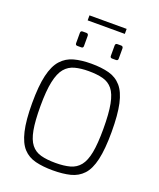

<svg xmlns="http://www.w3.org/2000/svg" viewBox="-183 -1145 1048 1262"><g transform="rotate(20 341.0 -514.0)"><path d="M341 6Q272 6 219.5 -7Q167 -20 132.5 -57.5Q98 -95 80.5 -169Q63 -243 63 -363Q63 -484 80.5 -558.5Q98 -633 133.5 -672.5Q169 -712 221 -726Q273 -740 341 -740Q412 -740 464.5 -726Q517 -712 551.5 -672.5Q586 -633 602.5 -558.5Q619 -484 619 -363Q619 -243 602 -169Q585 -95 550 -57.5Q515 -20 463 -7Q411 6 341 6ZM341 -46Q400 -46 442 -57.5Q484 -69 510.5 -102Q537 -135 549 -197.5Q561 -260 561 -363Q561 -471 548.5 -536Q536 -601 509.5 -633.5Q483 -666 441.5 -677Q400 -688 341 -688Q287 -688 245.5 -677Q204 -666 176.5 -633.5Q149 -601 135 -536Q121 -471 121 -363Q121 -260 132.5 -197.5Q144 -135 170 -102Q196 -69 238 -57.5Q280 -46 341 -46ZM457 -818Q443 -818 443 -832V-904Q443 -919 457 -919H484Q491 -919 494.5 -914.5Q498 -910 498 -904V-832Q498 -818 484 -818ZM214 -818Q200 -818 200 -832V-904Q200 -919 214 -919H241Q248 -919 251.5 -914.5Q255 -910 255 -904V-832Q255 -818 241 -818ZM220 -999V-1034H480V-999Z"/></g></svg>

Font: Exo Thin Light
Style: Regular
Weight: 300
Version: Version 2.000